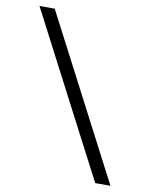

<svg xmlns="http://www.w3.org/2000/svg" viewBox="-85 -752 688 881"><g transform="rotate(10 259.0 -312.0)"><path d="M491 66H420L27 -690H98Z"/></g></svg>

Font: Exo 2.0
Style: Regular
Weight: 400
Designer: Natanael Gama
Version: Version 1.001;PS 001.001;hotconv 1.0.70;makeotf.lib2.5.58329